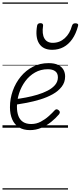

<svg xmlns="http://www.w3.org/2000/svg" viewBox="-20 -1026 648 1542"><path d="M221 19Q168 19 132 -3.5Q96 -26 78 -67.5Q60 -109 60 -165Q60 -233 82.5 -296.5Q105 -360 146.5 -410.5Q188 -461 244.5 -490Q301 -519 370 -519Q418 -519 447 -504.5Q476 -490 489.5 -466Q503 -442 503 -412Q503 -365 475.5 -329.5Q448 -294 403 -269Q358 -244 304 -227.5Q250 -211 195.5 -200.5Q141 -190 94 -183L99 -229Q141 -234 188.5 -243Q236 -252 281 -265.5Q326 -279 363.5 -298.5Q401 -318 423 -344.5Q445 -371 445 -405Q445 -438 423.5 -454Q402 -470 364 -470Q307 -470 261.5 -444Q216 -418 183.5 -374.5Q151 -331 133.5 -277Q116 -223 116 -169Q116 -125 128 -94Q140 -63 165.5 -46.5Q191 -30 231 -30Q272 -30 307 -48.5Q342 -67 370.5 -92.5Q399 -118 419 -140Q427 -149 436 -148Q445 -147 452 -140Q459 -134 460.5 -126.5Q462 -119 454 -108Q427 -76 391 -47Q355 -18 312 0.5Q269 19 221 19ZM399 -626Q326 -626 294 -676.5Q262 -727 278 -820Q280 -830 286.5 -835Q293 -840 305 -840Q317 -840 322 -834.5Q327 -829 326 -820Q316 -753 336.5 -717.5Q357 -682 404 -682Q459 -682 500 -719Q541 -756 558 -819Q562 -830 568 -834.5Q574 -839 586 -839Q599 -839 604.5 -833.5Q610 -828 607 -818Q590 -754 560 -711.5Q530 -669 489.5 -647.5Q449 -626 399 -626ZM0 486H526V496H0ZM0 -20H526V0H0ZM0 -505H526V-500H0ZM0 -1006H526V-996H0Z"/></svg>

Font: Playwrite CA Guides
Style: Regular
Weight: 400
Designer: Veronika Burian, José Scaglione
Foundry: TypeTogether
Version: Version 1.003